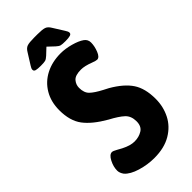

<svg xmlns="http://www.w3.org/2000/svg" viewBox="-271 -916 979 979"><g transform="rotate(-45 218.5 -426.0)"><path d="M39 -46Q26 -64 26 -81Q26 -109 41 -138Q56 -167 74 -167Q82 -167 99.5 -157Q117 -147 125 -143Q164 -123 194 -123Q226 -123 250 -138Q274 -153 274 -189Q274 -227 251 -248.5Q228 -270 179 -296Q104 -339 69.5 -385Q35 -431 35 -507Q35 -568 62 -613.5Q89 -659 136.5 -683.5Q184 -708 245 -708Q279 -708 317 -697.5Q355 -687 376 -672Q394 -659 394 -637Q394 -611 382.5 -582Q371 -553 354 -553Q346 -553 325 -561Q286 -576 260 -576Q218 -576 202.5 -558Q187 -540 187 -517Q187 -481 206 -462.5Q225 -444 267 -422Q276 -418 294 -408Q363 -368 393.5 -322Q424 -276 424 -201Q424 -145 400 -97.5Q376 -50 327 -21Q278 8 206 8Q157 8 109 -6.5Q61 -21 39 -46ZM84 -750Q84 -759 93 -772L130 -831Q141 -850 156 -855Q171 -860 206 -860H230Q265 -860 280 -855Q295 -850 306 -831L343 -772Q352 -759 352 -750Q352 -741 341 -737.5Q330 -734 307 -734Q284 -734 274.5 -736.5Q265 -739 252 -751L218 -783L184 -751Q171 -739 161.5 -736.5Q152 -734 129 -734Q106 -734 95 -737Q84 -740 84 -750Z"/></g></svg>

Font: Asap Condensed
Style: Bold
Weight: 700
Designer: Pablo Cosgaya
Foundry: Omnibus-Type
Version: Version 1.010; ttfautohint (v1.8)